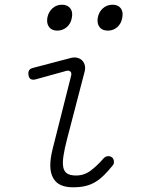

<svg xmlns="http://www.w3.org/2000/svg" viewBox="-20 -785 640 815"><path d="M131 -448Q119 -445 111 -449Q103 -453 101 -466Q99 -479 103.5 -486.5Q108 -494 121 -497L277 -538Q294 -543 307 -540Q320 -537 328.5 -528.5Q337 -520 340 -507.5Q343 -495 339 -480L265 -196Q254 -154 249.5 -124Q245 -94 248.5 -75.5Q252 -57 265 -48.5Q278 -40 303 -40Q337 -40 364.5 -60.5Q392 -81 419 -112Q427 -121 437 -122Q447 -123 454 -118Q462 -113 463.5 -101Q465 -89 457 -81Q439 -59 422 -42Q405 -25 386.5 -13.5Q368 -2 345 4Q322 10 290 10Q259 10 238 0.5Q217 -9 205.5 -29.5Q194 -50 193.5 -81Q193 -112 204 -155L282 -464Q285 -476 278.5 -481.5Q272 -487 261 -484ZM438 -655Q414 -655 402.5 -670Q391 -685 395 -710Q400 -735 417 -750Q434 -765 458 -765Q481 -765 492.5 -750Q504 -735 499 -710Q495 -685 478 -670Q461 -655 438 -655ZM223 -655Q200 -655 188.5 -670Q177 -685 181 -710Q186 -735 203 -750Q220 -765 243 -765Q266 -765 278 -750Q290 -735 285 -710Q281 -685 263.5 -670Q246 -655 223 -655Z"/></svg>

Font: Maple Mono NL Thin
Style: Italic
Weight: 250
Italic angle: -10°
Monospace: yes
Designer: subframe7536
Version: Version 7.000